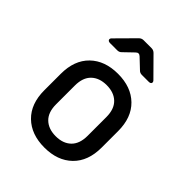

<svg xmlns="http://www.w3.org/2000/svg" viewBox="-221 -909 1042 1042"><g transform="rotate(45 300.0 -388.5)"><path d="M300 8Q199 8 139.5 -50Q80 -108 80 -212V-338Q80 -442 139.5 -500Q199 -558 300 -558Q401 -558 460.5 -500Q520 -442 520 -338V-212Q520 -108 460.5 -50Q401 8 300 8ZM300 -79Q356 -79 388.5 -110.5Q421 -142 421 -203V-347Q421 -408 388.5 -439.5Q356 -471 300 -471Q244 -471 211.5 -439.5Q179 -408 179 -347V-203Q179 -142 211.5 -110.5Q244 -79 300 -79ZM152 -645Q138 -645 134.5 -653.5Q131 -662 141 -671L243 -774Q254 -785 269 -785H330Q345 -785 356 -774L458 -671Q468 -662 465 -653.5Q462 -645 448 -645H395Q380 -645 370 -656L315 -708Q300 -722 285 -707L232 -656Q222 -645 207 -645Z"/></g></svg>

Font: Pitagon Sans Mono Medium
Style: Regular
Weight: 500
Monospace: yes
Designer: Travis Tran
Foundry: Pitagon
Version: Version 1.001; ttfautohint (v1.8.4.7-5d5b);gftools[0.9.26]